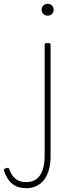

<svg xmlns="http://www.w3.org/2000/svg" viewBox="-141 -732 378 1006"><path d="M77 -681C77 -662 91 -650 109 -650C127 -650 140 -662 140 -681C140 -699 127 -712 109 -712C91 -712 77 -699 77 -681ZM-104 148 -115 151C-120 153 -122 158 -120 163C-98 227 -61 254 -3 254C64 254 124 207 124 86V-498C124 -503 121 -506 116 -506H101C96 -506 93 -503 93 -498V81C93 182 55 222 -3 222C-49 222 -75 202 -93 153C-95 148 -99 146 -104 148Z"/></svg>

Font: LINE Seed JP_OTF Thin
Style: Regular
Weight: 250
Designer: LY Corporation & Fontrix & Fontworks
Version: Version 1.007